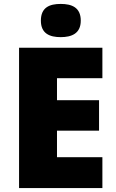

<svg xmlns="http://www.w3.org/2000/svg" viewBox="-20 -957 589 977"><path d="M289 -937C233 -937 188 -920 188 -852C188 -786 233 -768 289 -768C344 -768 391 -786 391 -852C391 -920 344 -937 289 -937ZM501 0V-157H270V-292H484V-447H270V-559H501V-714H77V0Z"/></svg>

Font: Noto Sans Kannada Black
Style: Regular
Weight: 900
Designer: Jelle Bosma - Monotype Design Team
Foundry: Monotype Imaging Inc.
Version: Version 2.005